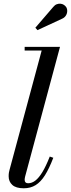

<svg xmlns="http://www.w3.org/2000/svg" viewBox="-20 -1002 381 1032"><path d="M107.5 10Q66 10 46.2 -8Q26.5 -26 26.5 -54.5Q26.5 -66 28 -74.8Q29.5 -83.5 31.5 -90L204 -730.5H112.5V-750H302.5L115 -53Q114 -48.5 113.2 -44Q112.5 -39.5 112.5 -36Q112.5 -17 131 -17Q151.5 -17 170.2 -31.5Q189 -46 208 -77.2Q227 -108.5 247.5 -160.5L266.5 -154Q244.5 -96.5 221.8 -60.2Q199 -24 171.5 -7Q144 10 107.5 10ZM181.5 -840 170 -853 266.5 -965Q275 -975.5 285.2 -979.2Q295.5 -983 305.5 -982Q315.5 -981 323.5 -975.8Q331.5 -970.5 336 -963.5Q342 -953.5 341.2 -940.8Q340.5 -928 333.5 -917.5Q326.5 -907 314 -901.5Z"/></svg>

Font: Bodoni Moda 11pt Medium
Style: Italic
Weight: 500
Italic angle: -13°
Designer: Owen Earl
Foundry: indestructible type
Version: Version 2.004